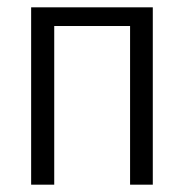

<svg xmlns="http://www.w3.org/2000/svg" viewBox="-20 -504 502 524"><path d="M397 -484V0H335V-433H128V0H65V-484Z"/></svg>

Font: exo2condensed_l
Style: Regular
Weight: 300
Width: 3
Designer: Natanael Gama
Version: Version 1.001;PS 001.001;hotconv 1.0.70;makeotf.lib2.5.58329